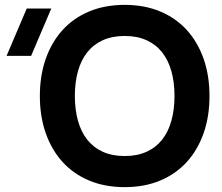

<svg xmlns="http://www.w3.org/2000/svg" viewBox="-20 -755 912 790"><path d="M493 15Q412 15 347.2 -12Q282.5 -39 237.5 -88.5Q192.5 -138 168.2 -207Q144 -276 144 -360Q144 -444 168.2 -513Q192.5 -582 237.5 -631.5Q282.5 -681 347.2 -708Q412 -735 493 -735Q574 -735 638.8 -708Q703.5 -681 748.5 -631.5Q793.5 -582 817.8 -513Q842 -444 842 -360Q842 -276 817.8 -207Q793.5 -138 748.5 -88.5Q703.5 -39 638.8 -12Q574 15 493 15ZM493 -113Q544.5 -113 583 -130.5Q621.5 -148 647 -180.2Q672.5 -212.5 685.2 -258.2Q698 -304 698 -360Q698 -416.5 685.2 -462Q672.5 -507.5 647 -539.8Q621.5 -572 583 -589.5Q544.5 -607 493 -607Q441.5 -607 403 -589.5Q364.5 -572 339 -539.8Q313.5 -507.5 300.8 -462Q288 -416.5 288 -360Q288 -304 300.8 -258.2Q313.5 -212.5 339 -180.2Q364.5 -148 403 -130.5Q441.5 -113 493 -113ZM108 -525H7L90 -720H191Z"/></svg>

Font: Vela Sans ExtBd
Style: Regular
Weight: 800
Designer: Principal design: Mikhail Sharanda - project Manrope.
Design modification: Ravid Balaliev
Foundry: Mikhail Sharanda
Version: Version 1.001